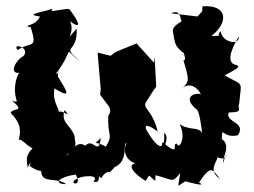

<svg xmlns="http://www.w3.org/2000/svg" viewBox="-20 -572 803 606"><path d="M39 -276C27 -286 53 -238 17 -255C65 -216 16 -233 14 -215C43 -185 48 -165 39 -130C48 -141 89 -79 95 -114C46 -78 73 -52 65 -41C91 -86 64 -26 73 -49C107 -22 137 -35 110 -33C111 10 155 -15 189 9C149 10 161 -13 219 -21C243 21 193 7 220 -6C232 -17 298 -24 275 1C301 11 286 -30 299 -9C325 -53 347 -8 321 -40C319 -14 341 -44 341 -44C388 -65 366 -119 379 -121C360 -77 402 -52 413 -58C373 -53 409 -19 440 -1C456 -33 475 -31 422 -40C483 4 467 9 471 -19C529 -4 522 7 549 -26C541 29 537 15 566 0C568 2 639 20 608 4C648 -56 651 -35 675 -7C632 -35 670 -67 666 -76C701 -58 699 -109 684 -57C682 -77 710 -114 680 -133C683 -180 678 -134 731 -145C759 -188 689 -185 702 -217C752 -218 727 -227 735 -245C741 -319 753 -298 689 -334C732 -357 739 -361 726 -367C697 -371 703 -407 734 -457C736 -425 678 -440 677 -474C651 -447 714 -464 647 -458C703 -502 698 -558 619 -552L618 -536L603 -520L520 -530C560 -550 546 -481 560 -508C551 -503 521 -489 526 -471C534 -425 531 -425 582 -388C538 -436 577 -380 559 -382C576 -322 581 -314 551 -291C591 -328 624 -262 610 -276C586 -278 559 -261 600 -227C610 -224 617 -161 618 -151C610 -173 578 -159 547 -180C570 -134 543 -99 539 -118C519 -123 554 -73 493 -123C478 -72 523 -135 498 -153C502 -89 477 -102 442 -162C428 -196 489 -150 478 -155C462 -226 428 -229 441 -250L466 -289L473 -298L468 -393L466 -374L411 -435L345 -408L329 -396L288 -406L298 -290L296 -273L320 -241C320 -241 336 -224 322 -208C318 -142 339 -149 314 -109C275 -132 274 -108 298 -137C292 -76 274 -140 249 -112C218 -135 194 -75 190 -82C227 -114 218 -111 215 -144C201 -180 171 -184 184 -225C209 -192 177 -229 164 -218C172 -225 143 -249 152 -293C208 -258 192 -283 163 -330C160 -361 173 -342 156 -339C220 -421 173 -423 231 -380C169 -433 226 -399 222 -482C175 -429 220 -467 201 -505C232 -481 238 -492 199 -543L192 -544L143 -537L146 -544C101 -531 60 -526 106 -520C93 -487 45 -493 77 -486C100 -413 76 -443 36 -414C15 -439 78 -422 54 -395C30 -383 6 -338 42 -342C36 -341 15 -291 37 -243Z"/></svg>

Font: Asimov Aggro
Style: Condensed
Weight: 500
Designer: Google
Version: Version 2.000980; 2014